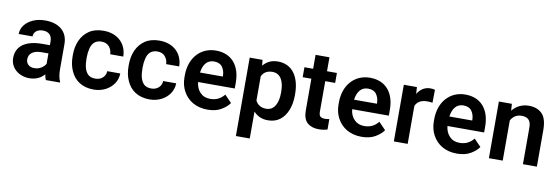

<svg xmlns="http://www.w3.org/2000/svg" viewBox="-60 -1109 5122 1763"><g transform="rotate(10 2501.0 -227.5)"><path d="M499.5 0V-8.3C485.8 -35.2 479 -74.2 479 -124.5V-355C479 -477.1 390.6 -538.1 270.5 -538.1C225.6 -538.1 186.5 -530.3 153.3 -515.1C86.9 -484.4 48.8 -432.1 48.8 -373.5H178.2C178.2 -414.6 210.9 -443.4 263.2 -443.4C321.8 -443.4 349.1 -409.2 349.1 -356V-321.8H280.3C122.1 -321.8 37.1 -258.8 37.1 -147.9C37.1 -57.1 113.8 9.8 216.3 9.8C280.3 9.8 324.7 -17.6 354 -50.8C357.4 -29.8 361.8 -12.7 368.2 0ZM242.7 -89.4C195.3 -89.4 166.5 -118.7 166.5 -158.2C166.5 -210.4 205.1 -245.1 286.6 -245.1H349.1V-148.4C341.3 -133.3 328.1 -120.1 309.6 -107.9C291 -95.7 268.6 -89.4 242.7 -89.4Z M812 -91.8C782.2 -91.8 759.3 -99.6 743.2 -115.2C711.4 -146.5 701.7 -199.7 701.7 -256.3V-272C701.7 -299.8 704.6 -326.7 710.9 -351.6C722.7 -401.9 752.4 -436.5 811 -436.5C841.8 -436.5 865.2 -426.8 882.3 -407.2C899.4 -387.7 908.2 -363.8 909.2 -335.9H1030.8C1028.8 -457.5 941.4 -538.1 813.5 -538.1C759.8 -538.1 714.8 -526.4 679.2 -502.4C607.4 -454.6 572.3 -370.1 572.3 -272V-256.3C572.3 -207 581.1 -162.6 599.1 -122.6C634.3 -42 706.1 9.8 814 9.8C854 9.8 890.1 1.5 922.9 -15.1C987.3 -47.9 1029.3 -106.4 1030.8 -178.2H909.2C908.2 -152.3 898.4 -131.8 880.4 -115.7C862.3 -99.6 839.4 -91.8 812 -91.8Z M1333.5 -91.8C1303.7 -91.8 1280.8 -99.6 1264.6 -115.2C1232.9 -146.5 1223.1 -199.7 1223.1 -256.3V-272C1223.1 -299.8 1226.1 -326.7 1232.4 -351.6C1244.1 -401.9 1273.9 -436.5 1332.5 -436.5C1363.3 -436.5 1386.7 -426.8 1403.8 -407.2C1420.9 -387.7 1429.7 -363.8 1430.7 -335.9H1552.2C1550.3 -457.5 1462.9 -538.1 1335 -538.1C1281.2 -538.1 1236.3 -526.4 1200.7 -502.4C1128.9 -454.6 1093.8 -370.1 1093.8 -272V-256.3C1093.8 -207 1102.5 -162.6 1120.6 -122.6C1155.8 -42 1227.5 9.8 1335.4 9.8C1375.5 9.8 1411.6 1.5 1444.3 -15.1C1508.8 -47.9 1550.8 -106.4 1552.2 -178.2H1430.7C1429.7 -152.3 1419.9 -131.8 1401.9 -115.7C1383.8 -99.6 1360.8 -91.8 1333.5 -91.8Z M1875.5 9.8C1926.8 9.8 1969.7 -0.5 2003.4 -20.5C2037.1 -40.5 2062.5 -62.5 2079.1 -87.4L2014.2 -154.8C1981.4 -112.8 1938 -91.8 1883.3 -91.8C1843.8 -91.8 1812.5 -104.5 1789.1 -129.4C1765.1 -154.3 1751.5 -186.5 1748 -225.1H2089.8V-279.3C2089.8 -432.6 2011.2 -538.1 1860.8 -538.1C1717.3 -538.1 1617.2 -427.7 1617.2 -265.6V-246.1C1617.2 -198.2 1627.4 -155.3 1648.4 -116.7C1689.9 -39.6 1768.6 9.8 1875.5 9.8ZM1859.9 -436.5C1895.5 -436.5 1921.4 -425.3 1937.5 -403.3C1953.6 -380.9 1961.9 -354.5 1962.9 -323.7V-314H1750C1760.3 -388.7 1795.9 -436.5 1859.9 -436.5Z M2644.5 -269.5C2644.5 -430.7 2572.3 -538.1 2438.5 -538.1C2378.4 -538.1 2333.5 -515.1 2300.8 -474.6L2295.4 -528.3H2175.8V203.1H2305.2V-47.9C2337.9 -11.2 2381.3 9.8 2439.5 9.8C2483.9 9.8 2521 -2 2551.8 -25.4C2612.3 -72.3 2644.5 -157.2 2644.5 -259.3ZM2515.1 -259.3C2515.1 -168.9 2484.4 -91.8 2405.3 -91.8C2354 -91.8 2322.8 -115.2 2305.2 -150.9V-377.4C2322.8 -413.1 2354 -435.5 2404.3 -435.5C2483.4 -435.5 2515.1 -363.3 2515.1 -269.5Z M2896.5 -528.3V-658.2H2767.1V-528.3H2686V-435.5H2767.1V-142.1C2767.1 -86.9 2780.3 -47.9 2807.1 -24.9C2833.5 -2 2868.7 9.8 2912.1 9.8C2945.8 9.8 2972.7 4.9 2994.1 -2.4L2993.7 -99.1C2983.9 -97.2 2969.2 -94.7 2952.1 -94.7C2934.1 -94.7 2920.4 -98.6 2911.1 -106C2901.4 -113.3 2896.5 -128.4 2896.5 -152.3V-435.5H2988.8V-528.3Z M3312 9.8C3363.3 9.8 3406.2 -0.5 3439.9 -20.5C3473.6 -40.5 3499 -62.5 3515.6 -87.4L3450.7 -154.8C3418 -112.8 3374.5 -91.8 3319.8 -91.8C3280.3 -91.8 3249 -104.5 3225.6 -129.4C3201.7 -154.3 3188 -186.5 3184.6 -225.1H3526.4V-279.3C3526.4 -432.6 3447.8 -538.1 3297.4 -538.1C3153.8 -538.1 3053.7 -427.7 3053.7 -265.6V-246.1C3053.7 -198.2 3064 -155.3 3085 -116.7C3126.5 -39.6 3205.1 9.8 3312 9.8ZM3296.4 -436.5C3332 -436.5 3357.9 -425.3 3374 -403.3C3390.1 -380.9 3398.4 -354.5 3399.4 -323.7V-314H3186.5C3196.8 -388.7 3232.4 -436.5 3296.4 -436.5Z M3902.3 -531.7C3890.1 -536.1 3876 -538.1 3859.4 -538.1C3806.2 -538.1 3765.6 -510.3 3738.8 -464.8L3734.9 -528.3H3612.8V0H3741.7V-354C3758.8 -393.1 3793.9 -415.5 3851.1 -415.5C3869.1 -415.5 3885.3 -414.1 3900.4 -411.6Z M4200.7 9.8C4252 9.8 4294.9 -0.5 4328.6 -20.5C4362.3 -40.5 4387.7 -62.5 4404.3 -87.4L4339.4 -154.8C4306.6 -112.8 4263.2 -91.8 4208.5 -91.8C4168.9 -91.8 4137.7 -104.5 4114.3 -129.4C4090.3 -154.3 4076.7 -186.5 4073.2 -225.1H4415V-279.3C4415 -432.6 4336.4 -538.1 4186 -538.1C4042.5 -538.1 3942.4 -427.7 3942.4 -265.6V-246.1C3942.4 -198.2 3952.6 -155.3 3973.6 -116.7C4015.1 -39.6 4093.8 9.8 4200.7 9.8ZM4185.1 -436.5C4220.7 -436.5 4246.6 -425.3 4262.7 -403.3C4278.8 -380.9 4287.1 -354.5 4288.1 -323.7V-314H4075.2C4085.4 -388.7 4121.1 -436.5 4185.1 -436.5Z M4727.1 -435.5C4784.2 -435.5 4816.4 -412.1 4816.4 -339.8V0H4946.3V-338.9C4946.3 -412.1 4931.2 -463.9 4900.4 -493.7C4869.6 -523.4 4828.6 -538.1 4778.3 -538.1C4714.4 -538.1 4661.1 -511.2 4624.5 -464.8L4620.1 -528.3H4499V0H4627.9V-374.5C4647.5 -411.6 4680.7 -435.5 4727.1 -435.5Z"/></g></svg>

Font: Vazirmatn SemiBold
Style: Regular
Weight: 600
Designer: Saber Rastikerdar
Foundry: Saber Rastikerdar
Version: Version 33.003